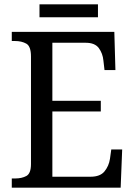

<svg xmlns="http://www.w3.org/2000/svg" viewBox="-20 -860 618 880"><path d="M34 0V-42H49Q80 -42 101 -53.5Q122 -65 122 -108V-601Q122 -648 100.5 -660Q79 -672 49 -672H34V-714H504L509 -539H459L454 -582Q451 -615 433 -639.5Q415 -664 373 -664H220V-398H442V-349H220V-50H395Q439 -50 459 -74.5Q479 -99 484 -132L490 -175H540L533 0ZM161 -781V-840H429V-781Z"/></svg>

Font: Noto Serif Khmer SemiCondensed
Style: Regular
Weight: 400
Width: 4
Designer: Danh Hong and the Monotype Design Team
Foundry: Monotype Imaging Inc.
Version: Version 2.004; ttfautohint (v1.8.4.7-5d5b)